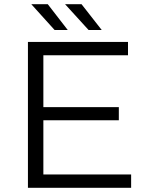

<svg xmlns="http://www.w3.org/2000/svg" viewBox="-20 -901 709 921"><path d="M114 -700V0H609V-64H188V-324H550V-387H188V-636H594V-700ZM292 -881 405 -757H468L371 -881ZM242 -757H305L209 -881H130Z"/></svg>

Font: Malon Grotesk
Style: Regular
Weight: 400
Designer: Julieta Ulanovsky
Foundry: Julieta Ulanovsky
Version: Version 7.200